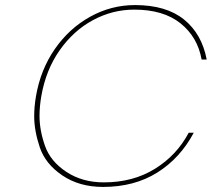

<svg xmlns="http://www.w3.org/2000/svg" viewBox="-20 -731 836 758"><path d="M122 -351Q140 -456 196.5 -537.5Q253 -619 336 -665Q419 -711 513 -711Q636 -711 706.5 -654Q777 -597 796 -496H776Q760 -585 692.5 -639Q625 -693 510 -693Q424 -693 347 -651.5Q270 -610 215.5 -532.5Q161 -455 143 -351Q136 -310 136 -273Q136 -217 157.5 -155.5Q179 -94 242 -52.5Q305 -11 390 -11Q505 -11 591.5 -64.5Q678 -118 725 -207H745Q691 -106 600.5 -49.5Q510 7 387 7Q293 7 226 -38.5Q159 -84 137 -149.5Q115 -215 115 -272Q115 -310 122 -351Z"/></svg>

Font: Fz Poppins Thin
Style: Italic
Weight: 100
Italic angle: -10°
Designer: Ninad Kale (Devanagari), Jonny Pinhorn (Latin)
Foundry: Indian Type Foundry
Version: Vit hóa bi Vntype.Com & FontZin.Com